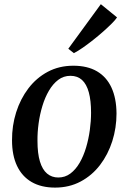

<svg xmlns="http://www.w3.org/2000/svg" viewBox="-20 -862 598 894"><path d="M321.5 -556Q387 -556 431.5 -530Q476 -504 499 -454.2Q522 -404.5 522.5 -333.5Q522.5 -266.5 502.8 -204.5Q483 -142.5 445.8 -93.8Q408.5 -45 355.5 -16.8Q302.5 11.5 236.5 11.5Q172 11.5 127.2 -14.5Q82.5 -40.5 59.2 -89.8Q36 -139 36 -208.5Q35.5 -276.5 55.2 -339Q75 -401.5 112.2 -450.5Q149.5 -499.5 202.5 -527.8Q255.5 -556 321.5 -556ZM308 -509Q276 -509 251.2 -490.2Q226.5 -471.5 208 -440Q189.5 -408.5 177.5 -369Q165.5 -329.5 159.8 -287.5Q154 -245.5 154.5 -206Q154.5 -147.5 166 -109.8Q177.5 -72 199.2 -53.8Q221 -35.5 251.5 -35.5Q283 -35.5 307.8 -54Q332.5 -72.5 350.8 -104Q369 -135.5 380.8 -175Q392.5 -214.5 398.2 -256.2Q404 -298 404 -337Q404 -394 393.5 -432.2Q383 -470.5 361.8 -489.8Q340.5 -509 308 -509ZM298 -635 449.5 -842.5 525 -781Q517.5 -769.5 500.5 -752.5Q483.5 -735.5 461 -715.5Q438.5 -695.5 413.8 -676Q389 -656.5 365.8 -640.2Q342.5 -624 324 -614.5Z"/></svg>

Font: Merriweather 48pt Medium
Style: Italic
Weight: 500
Italic angle: -7.8°
Version: Version 2.101